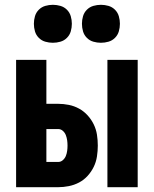

<svg xmlns="http://www.w3.org/2000/svg" viewBox="-20 -779 640 799"><path d="M427 0V-530H553V0ZM47 0V-530H173V-347H222Q244 -347 266.5 -342.5Q289 -338 309 -327Q329 -316 344.5 -299Q360 -282 370 -261.5Q380 -241 383.5 -218.5Q387 -196 387 -173Q387 -151 383.5 -128Q380 -105 370 -84.5Q360 -64 344.5 -47Q329 -30 309 -19.5Q289 -9 266.5 -4.5Q244 0 222 0ZM173 -105H222Q233 -105 241.5 -112.5Q250 -120 254 -130Q258 -140 259.5 -151Q261 -162 261 -173Q261 -184 259.5 -195Q258 -206 254 -216.5Q250 -227 241.5 -234.5Q233 -242 222 -242H173ZM400 -601Q384 -601 368.5 -605.5Q353 -610 341.5 -621.5Q330 -633 325.5 -648.5Q321 -664 321 -680Q321 -696 325.5 -711.5Q330 -727 341.5 -738.5Q353 -750 368.5 -754.5Q384 -759 400 -759Q416 -759 431.5 -754.5Q447 -750 458.5 -738.5Q470 -727 474.5 -711.5Q479 -696 479 -680Q479 -664 474.5 -648.5Q470 -633 458.5 -621.5Q447 -610 431.5 -605.5Q416 -601 400 -601ZM200 -601Q184 -601 168.5 -605.5Q153 -610 141.5 -621.5Q130 -633 125.5 -648.5Q121 -664 121 -680Q121 -696 125.5 -711.5Q130 -727 141.5 -738.5Q153 -750 168.5 -754.5Q184 -759 200 -759Q216 -759 231.5 -754.5Q247 -750 258.5 -738.5Q270 -727 274.5 -711.5Q279 -696 279 -680Q279 -664 274.5 -648.5Q270 -633 258.5 -621.5Q247 -610 231.5 -605.5Q216 -601 200 -601Z"/></svg>

Font: Iosevka Curly XBdEx
Style: Regular
Weight: 800
Width: 7
Monospace: yes
Designer: Belleve Invis
Foundry: Belleve Invis
Version: Version 11.1.0; ttfautohint (v1.8.3)